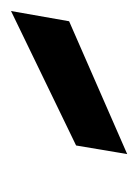

<svg xmlns="http://www.w3.org/2000/svg" viewBox="30 -822 256 357"><g transform="rotate(-90 158.5 -643.0)"><path d="M51 -535 67 -630 317 -751 298 -643Z"/></g></svg>

Font: DM Sans 24pt
Style: Bold Italic
Weight: 700
Italic angle: -10°
Designer: Colophon Foundry, Jonny Pinhorn
Foundry: Colophon Foundry
Version: Version 4.004;gftools[0.9.30]